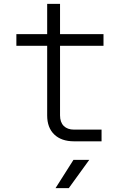

<svg xmlns="http://www.w3.org/2000/svg" viewBox="-20 -725 640 985"><path d="M360 0Q295 0 258.5 -35Q222 -70 222 -133V-490H64V-550H222V-705H288V-550H511V-490H288V-133Q288 -98 307 -79Q326 -60 360 -60H501V0ZM265 240 357 95H438L333 240Z"/></svg>

Font: Tiny ExtraLight
Style: Regular
Weight: 200
Monospace: yes
Designer: Philipp Nurullin, Konstantin Bulenkov
Foundry: JetBrains
Version: Version 2.251; ttfautohint (v1.8.4.7-5d5b)